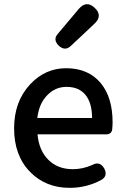

<svg xmlns="http://www.w3.org/2000/svg" viewBox="-20 -893 605 926"><path d="M316 13Q201 13 126 -63Q48 -142 48 -274Q48 -403 125 -486Q198 -564 299 -564Q406 -564 466 -492Q523 -423 523 -303Q523 -288 521 -268Q517 -245 492 -245H339H161Q168 -167 213.5 -122Q259 -77 331 -77Q379 -77 424 -97Q462 -118 483 -80Q501 -45 470 -26Q399 13 316 13ZM160 -324H292H424Q424 -396 392.5 -435Q361 -474 301 -474Q247 -474 209 -435Q168 -394 160 -324ZM263 -673Q234 -702 259 -730L360 -850Q397 -893 437 -855Q477 -817 435 -778L384 -730L321 -671Q293 -645 263 -673Z"/></svg>

Font: GenSenRounded TW M
Style: Regular
Weight: 500
Version: Version 1.501;PS 1;hotconv 16.6.51;makeotf.lib2.5.65220